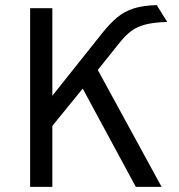

<svg xmlns="http://www.w3.org/2000/svg" viewBox="-20 -732 700 752"><path d="M98 0V-700H185V-357L380.5 -602.5Q411 -640.5 439.2 -664Q467.5 -687.5 503.8 -699Q540 -710.5 594 -712L635 -646Q582 -644.5 549 -635.8Q516 -627 493.5 -610Q471 -593 449.5 -566L363 -458L613 0H512L304 -385L185 -239V0Z"/></svg>

Font: Overpass
Style: Regular
Weight: 400
Designer: Delve Withrington, Dave Bailey, Thomas Jockin
Foundry: Delve Fonts LLC
Version: Version 4.000